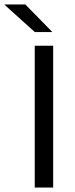

<svg xmlns="http://www.w3.org/2000/svg" viewBox="-80 -845 336 865"><path d="M159.5 -639V0H76.5V-639ZM155 -701.5 34 -825H-59.5V-823.5L77 -700.5H155Z"/></svg>

Font: Anek Kannada
Style: Regular
Weight: 400
Version: Version 1.003